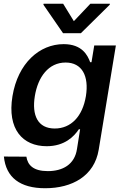

<svg xmlns="http://www.w3.org/2000/svg" viewBox="-20 -788 661 1024"><path d="M220.9 215.9C365.1 215.9 483.3 150.6 506.4 10.7L598 -545.5H482.6L468 -456.3H460.9C447.4 -492.9 418.3 -552.6 319.6 -552.6C190.7 -552.6 75.6 -451.3 46.5 -275.2C17.4 -98.7 101.2 -8.2 229 -8.2C325.6 -8.2 375.7 -61.1 400.6 -98.7H407.3L390.6 6.4C378.2 90.2 313.6 124.6 235.1 124.6C158.4 124.6 127.5 93 120.7 47.6L0.7 46.9C11.7 159.1 87.7 215.9 220.9 215.9ZM165.8 -275.6C182.5 -377.5 238.6 -454.5 329.9 -454.5C417.6 -454.5 455.3 -382.5 438.2 -275.6C420.5 -167.3 358.7 -102.6 272 -102.6C181.1 -102.6 149.1 -173.3 165.8 -275.6ZM211.6 -762.8 316.4 -610.8H411.2L565.3 -762.8L566.1 -768.1H462L373.9 -675.1L316.8 -768.1H212.4Z"/></svg>

Font: Magic Ui Pro Semi Bold
Style: Italic
Weight: 600
Italic angle: -9.39999°
Designer: Stefan Endress, Andreas Faust
Version: Version 1.000;FEAKit 1.0